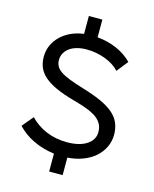

<svg xmlns="http://www.w3.org/2000/svg" viewBox="-125 -858 816 1017"><g transform="rotate(15 283.0 -350.0)"><path d="M244 75H318V-21Q363 -24 401.5 -38.5Q440 -53 467.5 -77Q495 -101 510.5 -133Q526 -165 526 -202Q526 -237 514 -265.5Q502 -294 475.5 -317Q449 -340 406.5 -359.5Q364 -379 303 -397Q257 -411 226 -423Q195 -435 176 -448Q157 -461 149 -476Q141 -491 141 -510Q141 -530 150.5 -547Q160 -564 176.5 -576Q193 -588 217 -594.5Q241 -601 269 -601Q323 -601 372 -582.5Q421 -564 450 -532L499 -594Q464 -630 414.5 -651.5Q365 -673 308 -678V-775H234V-677Q195 -672 163 -657Q131 -642 108 -619.5Q85 -597 72 -568Q59 -539 59 -505Q59 -472 70.5 -445.5Q82 -419 107 -397.5Q132 -376 171.5 -358Q211 -340 268 -324Q301 -315 332.5 -304.5Q364 -294 388.5 -280Q413 -266 427.5 -245Q442 -224 442 -194Q442 -172 431.5 -154.5Q421 -137 401.5 -124.5Q382 -112 355 -105.5Q328 -99 294 -99Q264 -99 235 -104.5Q206 -110 180 -121Q154 -132 131.5 -147.5Q109 -163 91 -182L40 -121Q77 -81 129.5 -56Q182 -31 244 -23Z"/></g></svg>

Font: Fixel Variable
Style: Regular
Weight: 100
Width: 3
Designer: AlfaBravo + MacPaw
Foundry: Kyrylo Tkachov, Marchela Mozhyna, Serhii Makarenko, Maria Weinstein, Zakhar Kryvoshyya
Version: Version 1.211